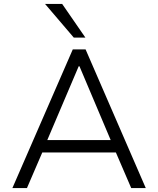

<svg xmlns="http://www.w3.org/2000/svg" viewBox="-20 -956 804 976"><path d="M43 0 350 -705H415L721 0H647L560 -202L599 -181H166L204 -202L117 0ZM380 -619 214 -229 189 -244H576L549 -229L384 -619ZM355 -765 209 -936H296L414 -765Z"/></svg>

Font: Nunito Sans 7pt Light
Style: Regular
Weight: 300
Designer: Vernon Adams
Foundry: Vernon Adams
Version: Version 3.101;gftools[0.9.27]